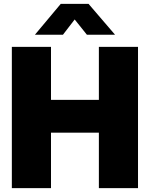

<svg xmlns="http://www.w3.org/2000/svg" viewBox="-20 -969 772 989"><path d="M41 0V-727.5H242.7V-454.6H489.3V-727.5H690.9V0H489.3V-285.6H242.7V0ZM304.2 -790H160.6V-791L293 -949.2H436L571.8 -791V-790H427.7L364.7 -868.7Z"/></svg>

Font: Inter 28pt Black
Style: Regular
Weight: 900
Designer: Rasmus Andersson
Foundry: rsms
Version: Version 4.001;git-66647c0bb